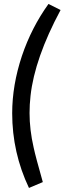

<svg xmlns="http://www.w3.org/2000/svg" viewBox="-20 -803 357 961"><path d="M125 137.7Q41 -39.1 41 -236.3Q41 -377 89.8 -523.4Q137.7 -665 222.7 -783.2L283.2 -752.9Q153.3 -510.7 132.8 -323.2Q127.9 -279.3 127.9 -237.3Q127.9 -154.3 148.4 -64.5Q158.2 -18.6 194.3 108.4Z"/></svg>

Font: Puritan
Style: Italic
Weight: 400
Version: 2.0a